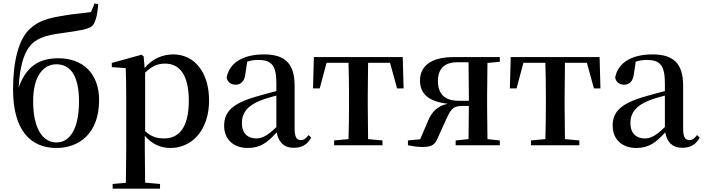

<svg xmlns="http://www.w3.org/2000/svg" viewBox="-20 -868 4206 1147"><path d="M318 -17C237 -17 178 -96 178 -264C178 -414 239 -484 317 -484C398 -484 452 -420 452 -262C452 -102 399 -17 318 -17ZM317 16C451 16 572 -69 572 -270C572 -432 472 -520 329 -520C205 -520 134 -464 91 -344C100 -501 134 -580 187 -620C232 -652 285 -662 383 -675C454 -686 510 -692 533 -715C552 -737 562 -782 567 -842L545 -848L524 -796C478 -789 418 -785 368 -776C276 -761 213 -747 159 -696C92 -636 58 -502 58 -334C58 -86 165 16 317 16Z M998 16C1129 16 1229 -93 1229 -268C1229 -440 1138 -543 1016 -543C953 -543 892 -519 844 -462L838 -532L825 -541L648 -492V-467L731 -461C733 -412 734 -366 734 -299V19L732 224L653 231V259H936V231L847 223L845 19V-57C890 -4 943 16 998 16ZM847 -434C891 -477 927 -488 966 -488C1052 -488 1108 -422 1108 -266C1108 -100 1044 -41 961 -41C917 -41 883 -51 847 -85Z M1734 15C1783 15 1816 -4 1839 -46L1823 -61C1805 -38 1794 -31 1778 -31C1753 -31 1740 -47 1740 -100V-356C1740 -488 1683 -543 1557 -543C1428 -543 1349 -490 1334 -404C1340 -376 1360 -362 1388 -362C1417 -362 1441 -380 1446 -428L1457 -500C1480 -507 1501 -510 1522 -510C1600 -510 1631 -480 1631 -372V-324C1590 -313 1547 -302 1511 -291C1367 -250 1319 -199 1319 -117C1319 -33 1378 16 1460 16C1535 16 1577 -16 1633 -77C1644 -19 1676 15 1734 15ZM1631 -109C1576 -55 1544 -41 1511 -41C1460 -41 1425 -71 1425 -133C1425 -194 1460 -238 1537 -268C1562 -278 1596 -288 1631 -297Z M2061 0H2265V-29L2179 -37L2177 -232V-296L2179 -493H2310L2352 -340H2391L2386 -527H1855L1850 -340H1890L1931 -493H2062C2064 -437 2065 -351 2065 -296V-232C2065 -177 2064 -94 2062 -37L1976 -29V0Z M2702 0H2966V-29L2892 -37L2890 -232V-296L2892 -492L2966 -499V-527H2691C2551 -527 2489 -470 2489 -387C2489 -311 2536 -262 2655 -248C2592 -235 2559 -200 2535 -141L2490 -36L2417 -29V0C2448 6 2476 10 2503 10C2563 10 2579 -5 2596 -46L2645 -154C2669 -208 2685 -235 2737 -235H2781L2779 -37L2702 -29ZM2781 -266H2719C2637 -266 2596 -307 2596 -384C2596 -457 2636 -496 2710 -496H2779L2781 -296Z M3237 0H3441V-29L3355 -37L3353 -232V-296L3355 -493H3486L3528 -340H3567L3562 -527H3031L3026 -340H3066L3107 -493H3238C3240 -437 3241 -351 3241 -296V-232C3241 -177 3240 -94 3238 -37L3152 -29V0Z M4055 15C4104 15 4137 -4 4160 -46L4144 -61C4126 -38 4115 -31 4099 -31C4074 -31 4061 -47 4061 -100V-356C4061 -488 4004 -543 3878 -543C3749 -543 3670 -490 3655 -404C3661 -376 3681 -362 3709 -362C3738 -362 3762 -380 3767 -428L3778 -500C3801 -507 3822 -510 3843 -510C3921 -510 3952 -480 3952 -372V-324C3911 -313 3868 -302 3832 -291C3688 -250 3640 -199 3640 -117C3640 -33 3699 16 3781 16C3856 16 3898 -16 3954 -77C3965 -19 3997 15 4055 15ZM3952 -109C3897 -55 3865 -41 3832 -41C3781 -41 3746 -71 3746 -133C3746 -194 3781 -238 3858 -268C3883 -278 3917 -288 3952 -297Z"/></svg>

Font: Noto Serif JP SemiBold
Style: Regular
Weight: 600
Designer: Ryoko NISHIZUKA 西塚涼子 (kana & ideographs); Frank Grießhammer (Latin, Greek & Cyrillic); Wenlong ZHANG 张文龙 (bopomofo); San
Foundry: Adobe
Version: Version 2.001;hotconv 1.1.0;makeotfexe 2.6.0